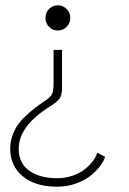

<svg xmlns="http://www.w3.org/2000/svg" viewBox="-20 -693 486 724"><path d="M245 -626Q245 -605.5 231.2 -591.8Q217.5 -578 198 -578Q178.5 -578 165 -591.8Q151.5 -605.5 151.5 -626Q151.5 -645.5 165 -659.2Q178.5 -673 198 -673Q217.5 -673 231.2 -659.2Q245 -645.5 245 -626ZM214 -505V-359.5Q214 -334 203.8 -320.5Q193.5 -307 168 -291.5Q50.5 -217.5 50.5 -132Q50.5 -78 90 -49.5Q129.5 -21 196 -21Q227 -21 254.8 -30.8Q282.5 -40.5 300.8 -55.5Q319 -70.5 330.8 -86.5Q342.5 -102.5 346.5 -117L376 -102Q373.5 -89.5 360.8 -71.5Q348 -53.5 326.5 -34.5Q305 -15.5 270 -2.2Q235 11 195.5 11Q113 11 65.8 -28.2Q18.5 -67.5 18.5 -132Q18.5 -155.5 25.5 -177.5Q32.5 -199.5 43.8 -217Q55 -234.5 73.2 -252.2Q91.5 -270 109.5 -284Q127.5 -298 152 -314.5Q171 -327 176.5 -339Q182 -351 182 -379.5V-505Z"/></svg>

Font: League Spartan ExtraLight
Style: Regular
Weight: 200
Foundry: The League of Moveable Type
Version: Version 2.002